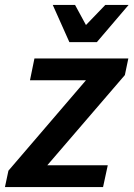

<svg xmlns="http://www.w3.org/2000/svg" viewBox="-39 -755 539 775"><path d="M-19 0 -5 -66 308 -431H82L100 -519H479L465 -452L152 -88H396L377 0ZM174 -735H264L308 -654L386 -735H480L352 -585H241Z"/></svg>

Font: Radio Canada Medium
Style: Italic
Weight: 500
Italic angle: -12°
Designer: Charles Daoud, Etienne Aubert Bonn, Alexandre Saumier Demers, Jacques Le Bailly
Foundry: Radio-Canada
Version: Version 2.104; ttfautohint (v1.8.4.7-5d5b);gftools[0.9.28.de